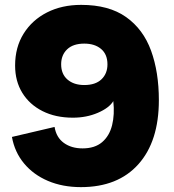

<svg xmlns="http://www.w3.org/2000/svg" viewBox="-20 -759 715 788"><path d="M312 9Q237 9 177 -16.5Q117 -42 78.5 -88.5Q40 -135 29 -197L204 -238Q211 -195 242 -172.5Q273 -150 319 -150Q369 -150 399 -175.5Q429 -201 440 -245Q451 -289 445 -344Q428 -316 381.5 -296Q335 -276 279 -276Q208 -276 154.5 -303Q101 -330 71.5 -378Q42 -426 42 -490Q42 -565 77 -621Q112 -677 173 -708Q234 -739 313 -739Q427 -739 497.5 -689Q568 -639 600 -551Q632 -463 632 -348Q632 -179 548 -85Q464 9 312 9ZM326 -410Q372 -410 396.5 -433.5Q421 -457 421 -495Q421 -536 395 -558Q369 -580 326 -580Q280 -580 255.5 -556.5Q231 -533 231 -495Q231 -455 257 -432.5Q283 -410 326 -410Z"/></svg>

Font: BDO Grotesk Black
Style: Regular
Weight: 900
Designer: Deni Anggara
Foundry: Lokal Container
Version: Version 2.000